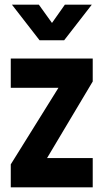

<svg xmlns="http://www.w3.org/2000/svg" viewBox="-20 -800 442 820"><path d="M26 0V-98L262 -477L291 -425H26V-550H376V-452L150 -73L120 -125H376V0ZM149 -628 31 -780H146L202 -702L257 -780H372L254 -628Z"/></svg>

Font: Mohave Light
Style: Regular
Weight: 300
Designer: Gumpita Rahayu
Foundry: Tokotype
Version: Version 2.003